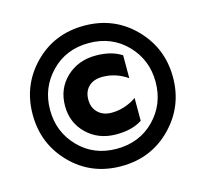

<svg xmlns="http://www.w3.org/2000/svg" viewBox="-113 -876 1144 1067"><g transform="rotate(-15 458.5 -343.0)"><path d="M458 -39Q327 -39 241 -127.5Q155 -216 155 -343Q155 -470 241 -558.5Q327 -647 458 -647Q590 -647 676 -558.5Q762 -470 762 -343Q762 -215 676 -127Q590 -39 458 -39ZM170.5 -56.5Q286 61 458 61Q630 61 746 -57Q862 -175 862 -343Q862 -511 746 -629Q630 -747 458 -747Q286 -747 170.5 -629.5Q55 -512 55 -343Q55 -174 170.5 -56.5ZM626 -532Q567 -570 478 -570Q376 -570 308.5 -506Q241 -442 241 -343Q241 -246 308 -181.5Q375 -117 477 -117Q569 -117 626 -155V-286Q558 -240 482 -240Q434 -240 404.5 -268.5Q375 -297 375 -343Q375 -391 404 -418.5Q433 -446 483 -446Q560 -446 626 -400Z"/></g></svg>

Font: Roundo
Style: Bold
Weight: 700
Designer: Namrata Goyal (Gurmukhi), Shiva Nallaperumal (Latin)
Foundry: Indian Type Foundry
Version: Version 1.000;PS 1.0;hotconv 1.0.88;makeotf.lib2.5.647800